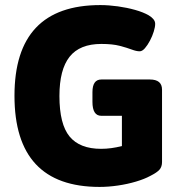

<svg xmlns="http://www.w3.org/2000/svg" viewBox="-20 -728 712 756"><path d="M372 8Q37 8 37 -351Q37 -708 375 -708Q408 -708 444 -703Q480 -698 512 -689Q544 -680 565 -668Q577 -661 584 -652.5Q591 -644 591 -634Q591 -622 585.5 -604Q580 -586 570.5 -568Q561 -550 550.5 -538Q540 -526 530 -526Q517 -526 498.5 -533Q480 -540 451.5 -547.5Q423 -555 379 -555Q294 -555 254 -504.5Q214 -454 214 -350Q214 -239 254 -190.5Q294 -142 378 -142Q418 -142 460 -153V-272H379Q344 -272 344 -327V-365Q344 -415 379 -415H570Q618 -415 618 -375V-90Q618 -72 608.5 -60.5Q599 -49 571 -35Q549 -23 515.5 -13Q482 -3 444.5 2.5Q407 8 372 8Z"/></svg>

Font: Asap ExtraBold
Style: Regular
Weight: 800
Designer: Pablo Cosgaya
Foundry: Omnibus-Type
Version: Version 3.001; ttfautohint (v1.8.4.7-5d5b)